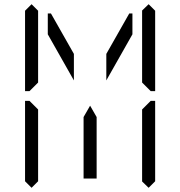

<svg xmlns="http://www.w3.org/2000/svg" viewBox="-20 -956 856 912"><path d="M439 -382V-108H377V-382V-400L408 -454L439 -400ZM594 -892H609V-793L485 -574V-700ZM331 -700V-574L207 -793V-892H222ZM655 -436 696 -477H717V-95L686 -64L655 -94ZM686 -936 717 -905V-523H696L655 -564V-906ZM130 -64 99 -95V-477H120L130 -467L161 -436V-125V-108V-95ZM130 -533 120 -523H99V-905L130 -936L161 -905V-892V-564Z"/></svg>

Font: DSEG14 Classic Mini
Style: Light
Weight: 300
Designer: Keshikan(Twitter:@keshinomi_88pro)
Version: Version 0.46